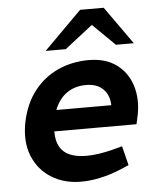

<svg xmlns="http://www.w3.org/2000/svg" viewBox="-53 -782 677 835"><g transform="rotate(-5 285.5 -364.5)"><path d="M268 8Q194 8 138.5 -26.5Q83 -61 57.5 -123.5Q32 -186 48 -270Q65 -352 108 -406.5Q151 -461 212.5 -488.5Q274 -516 345 -516Q420 -516 467.5 -480.5Q515 -445 533 -387Q551 -329 538 -261L529 -220H170Q170 -178 185 -152Q200 -126 229.5 -114Q259 -102 301 -102Q327 -102 356.5 -106.5Q386 -111 417 -119L458 -130L479 -46L442 -30Q396 -11 352 -1.5Q308 8 268 8ZM187 -312H427Q426 -356 399.5 -382.5Q373 -409 325 -409Q276 -409 241 -384.5Q206 -360 187 -312ZM470 -572 359 -681 328 -737H431L548 -572ZM163 -572 328 -737H431L388 -679L251 -572Z"/></g></svg>

Font: REM Medium Medium
Style: Italic
Weight: 500
Italic angle: -11°
Version: Version 1.005;gftools[0.9.28]